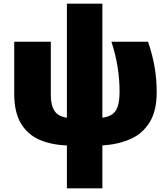

<svg xmlns="http://www.w3.org/2000/svg" viewBox="-20 -779 910 1039"><path d="M534 -142Q564 -146 585 -159Q606 -172 616.5 -201.5Q627 -231 627 -283Q627 -348 616.5 -415.5Q606 -483 583 -553H781Q807 -477 817.5 -411.5Q828 -346 828 -280Q828 -178 789 -116Q750 -54 683.5 -25.5Q617 3 534 8V240H342V8Q257 5 193 -23Q129 -51 93 -111.5Q57 -172 57 -272V-553H255V-267Q255 -220 267 -193.5Q279 -167 299 -156Q319 -145 342 -142V-759H534Z"/></svg>

Font: Noto Sans Display Black
Style: Regular
Weight: 900
Designer: Monotype Design Team
Foundry: Monotype Imaging Inc.
Version: Version 2.003